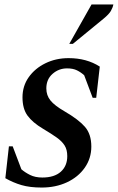

<svg xmlns="http://www.w3.org/2000/svg" viewBox="-20 -832 529 862"><path d="M167 10Q114 10 76.5 -1Q39 -12 4 -32L20 -175H37L76 -72Q92 -58 115 -46.5Q138 -35 170 -35Q224 -35 253 -61Q282 -87 282 -131Q282 -160 270 -179Q258 -198 234 -215Q210 -232 173 -254Q126 -282 103.5 -313Q81 -344 81 -395Q81 -446 109 -485.5Q137 -525 184 -548Q231 -571 288 -571Q369 -571 428 -533L412 -393H396L358 -494Q344 -507 326 -516Q308 -525 281 -525Q244 -525 216 -500.5Q188 -476 188 -435Q188 -404 206.5 -381Q225 -358 270 -332Q332 -296 361 -263Q390 -230 390 -174Q390 -121 360.5 -79Q331 -37 280.5 -13.5Q230 10 167 10ZM291 -635 391 -812H489Q486 -797 477.5 -782.5Q469 -768 446 -749L307 -635Z"/></svg>

Font: Spectral SC SemiBold
Style: Italic
Weight: 600
Italic angle: -10°
Designer: Jean-Baptiste Levee
Foundry: Production Type
Version: Version 2.001